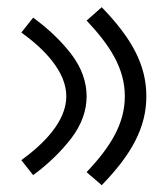

<svg xmlns="http://www.w3.org/2000/svg" viewBox="-20 -596 472 540"><path d="M391.6 -325.2C391.6 -412.6 351.6 -487.3 266.1 -575.7L223.6 -538.1C289.6 -468.3 331.1 -403.3 331.1 -325.2C331.1 -247.1 289.6 -181.6 223.6 -111.8L266.1 -75.2C351.6 -163.1 391.6 -238.8 391.6 -325.2ZM223.6 -325.2C223.6 -365.7 209.5 -405.3 181.2 -442.9C152.3 -480.5 116.7 -514.6 73.2 -546.4L40 -504.4C104.5 -458.5 166.5 -394.5 166.5 -325.2C166.5 -255.4 104.5 -192.4 40 -145.5L73.2 -103.5C116.7 -135.3 152.3 -170.4 181.2 -208C209.5 -245.6 223.6 -284.7 223.6 -325.2Z"/></svg>

Font: Estedad Regular
Style: Regular
Weight: 400
Designer: Amin Abedi
Version: Version 7.3